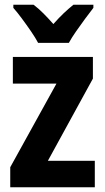

<svg xmlns="http://www.w3.org/2000/svg" viewBox="-20 -786 440 806"><path d="M378 0H23V-84L217 -435H34V-547H370V-456L181 -111H378ZM140 -606Q129 -627 110.5 -654Q92 -681 72 -708Q52 -735 36 -753V-766H121Q141 -751 161.5 -730.5Q182 -710 204 -685Q227 -711 247 -730Q267 -749 288 -766H372V-753Q357 -734 337.5 -707.5Q318 -681 299.5 -654.5Q281 -628 269 -606Z"/></svg>

Font: Noto Sans Khmer Condensed
Style: Bold
Weight: 700
Width: 3
Designer: Danh Hong and the Monotype Design Team
Foundry: Monotype Imaging Inc.
Version: Version 2.004